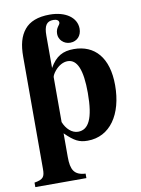

<svg xmlns="http://www.w3.org/2000/svg" viewBox="-95 -737 740 1007"><g transform="rotate(-10 275.0 -234.0)"><path d="M205 -346C205 -352 212 -366 223 -379C243 -403 268 -416 291 -416C342 -416 367 -357 367 -234C367 -96 337 -42 282 -42C249 -42 220 -69 205 -107ZM205 -568C205 -620 219 -642 255 -642C273 -642 284 -635 284 -623C284 -609 262 -601 262 -566C262 -535 288 -509 322 -509C359 -509 383 -536 383 -573C383 -632 326 -673 241 -673C177 -673 133 -655 106 -622C78 -588 66 -543 66 -479V118C66 160 58 173 10 181V205H282V181C221 178 205 146 205 79V-47C253 0 278 13 323 13C443 13 515 -94 515 -249C515 -396 445 -473 334 -473C276 -473 238 -453 205 -395Z"/></g></svg>

Font: XITS
Style: Bold
Weight: 700
Designer: MicroPress Inc., with final additions and corrections provided by Coen Hoffman, Elsevier (retired)
Version: Version 1.302